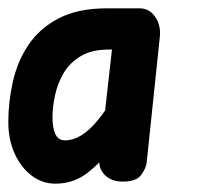

<svg xmlns="http://www.w3.org/2000/svg" viewBox="-25 -436 483 461"><path d="M108 5Q77 5 51.5 -14Q26 -33 10.5 -66.5Q-5 -100 -5 -143Q-5 -192 6 -240.5Q17 -289 43.5 -328.5Q70 -368 116 -392Q162 -416 232 -416H279L268 -317H236Q195 -317 168.5 -301Q142 -285 127.5 -260Q113 -235 107 -206.5Q101 -178 101 -154Q101 -129 108 -114Q115 -99 131 -99Q151 -99 171 -111.5Q191 -124 211.5 -149.5Q232 -175 255 -214L244 -80Q221 -50 187 -22.5Q153 5 108 5ZM270 0Q242 0 226.5 -16Q211 -32 214 -52L255 -416H310Q333 -416 347 -396.5Q361 -377 359 -350L327 -44Q325 -31 313.5 -15.5Q302 0 270 0Z"/></svg>

Font: Edu NSW ACT Foundation
Style: Bold
Weight: 700
Version: Version 1.003